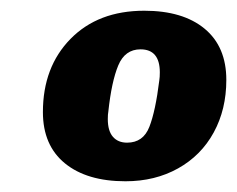

<svg xmlns="http://www.w3.org/2000/svg" viewBox="-20 -716 442 358"><path d="M60 -507Q60 -591 111.5 -643.5Q163 -696 249 -696Q321 -696 361.5 -662.5Q402 -629 402 -567Q402 -512 378.5 -469Q355 -426 312 -402Q269 -378 214 -378Q142 -378 101 -411.5Q60 -445 60 -507ZM277 -566Q278 -572 278 -581Q278 -624 242 -624Q213 -624 200.5 -594Q188 -564 182 -508Q181 -503 181 -494Q181 -472 190.5 -461Q200 -450 217 -450Q247 -450 258.5 -479.5Q270 -509 277 -566Z"/></svg>

Font: Chivo Black Italic
Style: Regular
Weight: 900
Italic angle: -8.05°
Designer: Hector Gatti
Foundry: Omnibus-Type
Version: Version 1.007